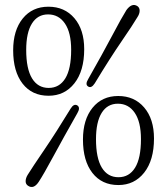

<svg xmlns="http://www.w3.org/2000/svg" viewBox="-20 -735 665 773"><path d="M175 -708Q240 -708 279.5 -661.8Q319 -615.5 319 -537Q319 -449.5 279.5 -399.5Q240 -349.5 175.5 -349.5Q109 -349.5 71 -398.2Q33 -447 33 -532.5Q33 -613 71.5 -660.5Q110 -708 175 -708ZM266.5 -534.5Q266.5 -603.5 241.5 -640.2Q216.5 -677 173.5 -677Q131.5 -677 108.5 -640.2Q85.5 -603.5 85.5 -534Q85.5 -458 109 -419.5Q132.5 -381 176 -381Q219 -381 242.8 -419.2Q266.5 -457.5 266.5 -534.5ZM361.5 -399.5Q347.5 -378 334.5 -387Q322 -395 335 -416.5Q394 -520.5 431.8 -592Q469.5 -663.5 489 -694.5Q511 -724.5 533 -710.5Q542.5 -704 542.2 -691.5Q542 -679 533 -665.5Q515 -635 469 -568Q423 -501 361.5 -399.5ZM264.5 -298Q277.5 -319 291.5 -310.5Q304.5 -301.5 291.5 -279.5Q235 -180 195.5 -106.8Q156 -33.5 136 -3Q115.5 28 93 13Q83 6.5 83.2 -6Q83.5 -18.5 92 -32Q111 -62.5 158 -131.5Q205 -200.5 264.5 -298ZM456 -348.5Q521 -348.5 560.5 -302.2Q600 -256 600 -177.5Q600 -90 560.5 -40Q521 10 456.5 10Q390 10 352 -38.8Q314 -87.5 314 -173Q314 -253.5 352.5 -301Q391 -348.5 456 -348.5ZM547.5 -175Q547.5 -244 522.5 -280.8Q497.5 -317.5 454.5 -317.5Q412.5 -317.5 389.5 -280.8Q366.5 -244 366.5 -174.5Q366.5 -98.5 390 -60Q413.5 -21.5 457 -21.5Q500 -21.5 523.8 -59.8Q547.5 -98 547.5 -175Z"/></svg>

Font: Fraunces 144pt S100 Light
Style: Regular
Weight: 300
Version: Version 1.000; ttfautohint (v1.8.3)